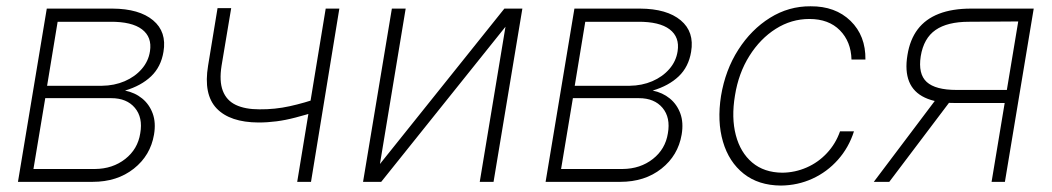

<svg xmlns="http://www.w3.org/2000/svg" viewBox="-20 -573 3314 605"><path d="M36.6 0 127.4 -545.9H334.5Q418.9 -545.4 462.4 -509Q505.9 -472.7 495.1 -409.7Q487.3 -362.3 456.1 -332.5Q424.8 -302.7 374 -287.6Q405.3 -281.2 428 -262.7Q450.7 -244.1 461.2 -215.3Q471.7 -186.5 465.3 -148.9Q454.1 -83 401.6 -41.5Q349.1 0 272 0ZM85.4 -40.5H279.3Q335 -41 374.5 -72Q414.1 -103 421.9 -152.8Q430.7 -202.6 405 -233.2Q379.4 -263.7 330.6 -263.7H122.6ZM128.4 -302.7H301.3Q340.3 -303.2 372.8 -317.1Q405.3 -331.1 426.5 -355.5Q447.8 -379.9 452.6 -411.6Q459.5 -456.1 427.5 -480.5Q395.5 -504.9 327.6 -504.4H161.6Z M1049.3 -545.9 960 0H916.5L1006.3 -545.9ZM989.3 -266.1 982.4 -223.1Q942.9 -210.9 911.1 -202.6Q879.4 -194.3 851.3 -190.7Q823.2 -187 794.4 -187Q704.6 -187.5 662.6 -231.4Q620.6 -275.4 635.7 -366.2L665.5 -547.4H708.5L678.2 -366.2Q670.4 -317.4 682.1 -286.9Q693.8 -256.3 723.1 -242.4Q752.4 -228.5 797.4 -228.5Q846.2 -228 892.8 -238.3Q939.5 -248.5 989.3 -266.1Z M1177.2 -56.2 1569.3 -545.9H1626L1535.2 0H1491.7L1572.8 -488.8L1181.2 0H1124L1214.8 -545.9H1258.3Z M1699.2 0 1790 -545.9H1997.1Q2081.5 -545.4 2125 -509Q2168.5 -472.7 2157.7 -409.7Q2149.9 -362.3 2118.7 -332.5Q2087.4 -302.7 2036.6 -287.6Q2067.9 -281.2 2090.6 -262.7Q2113.3 -244.1 2123.8 -215.3Q2134.3 -186.5 2127.9 -148.9Q2116.7 -83 2064.2 -41.5Q2011.7 0 1934.6 0ZM1748 -40.5H1941.9Q1997.6 -41 2037.1 -72Q2076.7 -103 2084.5 -152.8Q2093.3 -202.6 2067.6 -233.2Q2042 -263.7 1993.2 -263.7H1785.2ZM1791 -302.7H1963.9Q2002.9 -303.2 2035.4 -317.1Q2067.9 -331.1 2089.1 -355.5Q2110.4 -379.9 2115.2 -411.6Q2122.1 -456.1 2090.1 -480.5Q2058.1 -504.9 1990.2 -504.4H1824.2Z M2440.4 11.7Q2370.1 11.2 2323.5 -25.6Q2276.9 -62.5 2258.1 -126.5Q2239.3 -190.4 2252 -271Q2265.6 -352.5 2306.4 -416.3Q2347.2 -480 2406.2 -516.8Q2465.3 -553.7 2534.2 -553.2Q2612.3 -553.7 2660.2 -507.1Q2708 -460.4 2707 -385.3H2663.1Q2661.6 -441.9 2626.5 -477.5Q2591.3 -513.2 2530.3 -513.2Q2473.6 -513.2 2424.6 -482.2Q2375.5 -451.2 2341.3 -396.7Q2307.1 -342.3 2295.9 -272Q2284.2 -202.1 2298.6 -147.2Q2313 -92.3 2350.3 -60.8Q2387.7 -29.3 2445.3 -28.8Q2485.4 -29.3 2521.7 -45.2Q2558.1 -61 2585.7 -90.6Q2613.3 -120.1 2627 -159.2H2670.9Q2654.8 -108.4 2620.6 -69.8Q2586.4 -31.2 2540 -10Q2493.7 11.2 2440.4 11.7Z M3104.5 0 3188.5 -505.4 3033.2 -504.4Q2965.3 -504.4 2928 -478.5Q2890.6 -452.6 2881.3 -396Q2872.6 -339.8 2900.1 -314.7Q2927.7 -289.6 2994.1 -289.6H3168L3160.2 -248.5H2986.8Q2930.2 -248.5 2894.3 -265.4Q2858.4 -282.2 2844.7 -315.9Q2831.1 -349.6 2839.4 -399.4Q2847.2 -448.2 2871.8 -480.7Q2896.5 -513.2 2938.5 -529.5Q2980.5 -545.9 3040 -545.9H3237.3L3146.5 0ZM2733.4 0 2938 -271.5H2987.3L2782.2 0Z"/></svg>

Font: Inter Tight ExtraLight
Style: Italic
Weight: 250
Italic angle: -9.39999°
Designer: Rasmus Andersson
Foundry: rsms
Version: Version 3.004